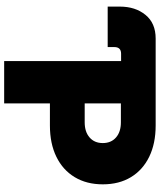

<svg xmlns="http://www.w3.org/2000/svg" viewBox="57 -825 768 922"><g transform="rotate(90 441.0 -364.0)"><path d="M11.7 -497.1V-555.7Q11.7 -629.9 51.5 -678.7Q91.3 -727.5 165 -727.5H582.5Q669.4 -727.5 732.9 -696.5Q796.4 -665.5 830.8 -608.6Q865.2 -551.8 865.2 -473.6Q865.2 -396 830.8 -338.9Q796.4 -281.7 732.9 -250.7Q669.4 -219.7 582.5 -219.7H476.6V0H273.4V-561.5H238.3Q206.1 -561.5 206.1 -529.3V-497.1ZM476.6 -386.7H567.4Q613.3 -386.7 640.1 -410.2Q667 -433.6 667 -473.6Q667 -513.7 640.1 -537.1Q613.3 -560.5 567.4 -560.5H476.6Z"/></g></svg>

Font: Inter Display Black
Style: Regular
Weight: 900
Designer: Rasmus Andersson
Foundry: rsms
Version: Version 4.000;git-a52131595